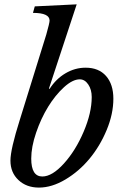

<svg xmlns="http://www.w3.org/2000/svg" viewBox="-20 -849 574 879"><path d="M331.1 -829.1 204.1 -443.8 207 -441.9Q236.3 -487.8 279.8 -513.4Q323.2 -539.1 372.1 -539.1Q432.1 -539.1 465.6 -501Q499 -462.9 499 -397Q499 -327.6 468.3 -253.7Q437.5 -179.7 389.6 -122.1Q341.8 -64.5 279.5 -27.3Q217.3 9.8 158.2 9.8Q101.1 9.8 64.5 -24.7Q27.8 -59.1 27.8 -113.8Q27.8 -165 70.8 -300.8L191.9 -690.9Q207 -744.1 207 -754.9Q207 -790 130.9 -790L139.2 -819.8ZM173.8 -41Q218.8 -41 272.5 -100.3Q326.2 -159.7 363 -246.1Q399.9 -332.5 399.9 -404.8Q399.9 -439 384 -462.4Q368.2 -485.8 345.2 -485.8Q312.5 -485.8 272.7 -449.5Q232.9 -413.1 200.2 -359.9Q167.5 -306.6 145.3 -241.5Q123 -176.3 123 -123Q123 -41 173.8 -41Z"/></svg>

Font: Libre Baskerville
Style: Italic
Weight: 400
Designer: Pablo Impallari, Rodrigo Fuenzalida
Foundry: Pablo Impallari, Rodrigo Fuenzalida
Version: Version 1.000